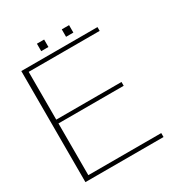

<svg xmlns="http://www.w3.org/2000/svg" viewBox="-176 -878 945 1003"><g transform="rotate(-30 296.5 -376.5)"><path d="M520 -23.9H80.1V-335.9H473.6V-358.9H80.1V-647H508.3V-669.9H48.8V0H520ZM234.4 -752.9H190.9V-708H234.4ZM384.8 -752.9H340.8V-708H384.8Z"/></g></svg>

Font: SaysetthaMai Thin
Style: Regular
Weight: 100
Designer: John M. Durdin
Foundry: Lao Script for Windows
Version: Version 1.101